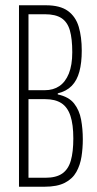

<svg xmlns="http://www.w3.org/2000/svg" viewBox="-20 -708 369 728"><path d="M52 0V-688H154Q208 -688 237.5 -666.5Q267 -645 278.5 -606.5Q290 -568 290 -516Q290 -470 281 -436.5Q272 -403 252 -382.5Q232 -362 199 -354V-350Q241 -341 261 -315.5Q281 -290 287.5 -254.5Q294 -219 294 -180Q294 -146 289 -114Q284 -82 269.5 -56Q255 -30 226 -15Q197 0 149 0ZM88 -34H152Q193 -34 216 -50Q239 -66 248.5 -99Q258 -132 258 -183Q258 -236 247 -269Q236 -302 212.5 -317Q189 -332 152 -332H88ZM88 -366H150Q182 -366 205 -381.5Q228 -397 241 -429Q254 -461 254 -510Q254 -561 245 -592.5Q236 -624 213.5 -639Q191 -654 150 -654H88Z"/></svg>

Font: Saira UltraCondensed Thin
Style: Regular
Weight: 250
Width: 1
Designer: Hector Gatti with collaboration of the Omnibus-Type team
Foundry: Omnibus-Type
Version: Version 1.101